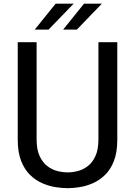

<svg xmlns="http://www.w3.org/2000/svg" viewBox="-20 -996 723 1028"><path d="M342.5 11.5Q313.5 11.5 277.8 6Q242 0.5 206.5 -15Q171 -30.5 141.2 -59.2Q111.5 -88 93.2 -134.2Q75 -180.5 75 -248V-770H176V-250Q176 -195.5 192 -160.8Q208 -126 233.2 -106.8Q258.5 -87.5 287.5 -80.2Q316.5 -73 342.5 -73Q368 -73 396.5 -80.2Q425 -87.5 450.2 -106.8Q475.5 -126 491.2 -160.8Q507 -195.5 507 -250V-770H608V-248Q608 -180.5 590 -134.2Q572 -88 542.2 -59.2Q512.5 -30.5 477 -15Q441.5 0.5 406.2 6Q371 11.5 342.5 11.5ZM166 -837.5 278 -976.5H374.5L240 -837.5ZM318 -837.5 430 -976.5H525.5L391.5 -837.5Z"/></svg>

Font: Junction Medium
Style: Regular
Weight: 500
Designer: Caroline Hadilaksono
Foundry: Caroline Hadilaksono, Tyler Finck, The League of Moveable Type
Version: Version 2.000; ttfautohint (v1.8.3)